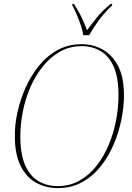

<svg xmlns="http://www.w3.org/2000/svg" viewBox="-20 -951 673 982"><path d="M275 11Q214 11 164 -17Q114 -45 85 -103.5Q56 -162 56 -253Q55 -311 69 -375.5Q83 -440 110.5 -502Q138 -564 179 -614.5Q220 -665 274.5 -695Q329 -725 398 -725Q455 -725 504.5 -698Q554 -671 584 -613.5Q614 -556 614 -463Q614 -405 601 -340Q588 -275 561.5 -212.5Q535 -150 494.5 -99.5Q454 -49 399.5 -19Q345 11 275 11ZM275 1Q336 1 386 -27Q436 -55 473.5 -102.5Q511 -150 536 -210Q561 -270 573.5 -335Q586 -400 586 -463Q586 -554 562 -609Q538 -664 495 -689.5Q452 -715 398 -715Q337 -715 288 -687.5Q239 -660 200.5 -613Q162 -566 136 -506.5Q110 -447 97 -381.5Q84 -316 84 -253Q84 -160 109.5 -104Q135 -48 178.5 -23.5Q222 1 275 1ZM406 -771Q403 -793 393.5 -821Q384 -849 372.5 -876.5Q361 -904 350 -923V-931H358Q382 -894 396.5 -864Q411 -834 425 -796Q447 -826 475 -861Q503 -896 546 -931H554L553 -923Q514 -886 485 -846.5Q456 -807 436 -771Z"/></svg>

Font: Noto Serif Display SemiCondensed Thin
Style: Italic
Weight: 100
Width: 4
Italic angle: -12°
Designer: Monotype Design Team
Foundry: Monotype Imaging Inc.
Version: Version 2.009